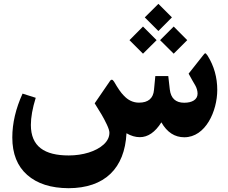

<svg xmlns="http://www.w3.org/2000/svg" viewBox="-20 -718 1194 1005"><path d="M737.8 -627 809.1 -555.7 879.9 -627 809.1 -697.8ZM817.9 -507.8 889.2 -437 960 -507.8 889.2 -579.1ZM657.7 -507.8 728.5 -437 799.8 -507.8 728.5 -579.1ZM944.3 -180.2C899.4 -180.2 874 -203.6 868.7 -250.5L860.8 -319.8H793L786.1 -247.6C782.2 -203.1 755.9 -180.7 707.5 -180.7C676.8 -180.7 649.9 -193.4 626.5 -219.2C613.3 -232.4 596.7 -256.3 577.1 -290.5C572.8 -297.4 568.8 -300.8 564.9 -300.8C562 -300.8 559.1 -298.8 556.6 -295.4L475.6 -177.2C491.7 -150.9 504.4 -130.9 512.7 -116.7C521 -102.5 529.8 -85.9 539.1 -66.4C548.3 -46.9 552.7 -32.7 552.7 -23.4C552.7 -1 543 19.5 522.9 38.1C482.9 74.7 413.6 95.7 339.8 95.7C212.9 95.7 141.6 48.8 141.6 -64C141.6 -103.5 149.9 -150.9 167 -206.1L98.1 -228C62.5 -149.9 44.4 -73.2 44.4 1.5C44.4 86.4 70.3 151.9 122.6 197.8C174.8 243.7 246.6 266.6 338.9 267.1C527.8 266.6 632.8 163.6 642.1 -20.5C665.5 -6.8 689 0 711.9 0C754.4 0 792 -25.9 824.7 -77.6C854.5 -25.4 894.5 0.5 944.8 0.5C1056.2 0.5 1117.2 -136.7 1117.2 -247.1C1117.2 -312.5 1100.6 -372.1 1066.9 -426.3C1061 -434.6 1057.1 -439 1054.7 -439C1054.7 -439 1053.7 -442.4 1041.5 -426.3L967.3 -332.5C973.1 -321.3 980 -309.1 987.3 -296.4C994.6 -283.7 999.5 -274.9 1002.9 -269.5C1008.8 -258.8 1014.2 -243.2 1014.2 -228C1014.2 -196.3 985.4 -180.2 944.3 -180.2Z"/></svg>

Font: Sahel
Style: Bold
Weight: 700
Foundry: Saber Rastikerdar (saber.rastikerdar@gmail.com)
Version: Version 3.4.0